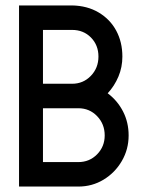

<svg xmlns="http://www.w3.org/2000/svg" viewBox="-20 -686 533 706"><path d="M430 -478Q430 -439 415.5 -404.5Q401 -370 376 -343Q412 -316 432.5 -276Q453 -236 453 -188Q453 -137 428 -94Q403 -51 361 -25.5Q319 0 268 0H50V-666H245Q301 -665 343 -640Q385 -615 407.5 -573Q430 -531 430 -478ZM138 -576V-378H245Q286 -378 314 -407Q342 -436 342 -478Q342 -520 314.5 -548Q287 -576 245 -576ZM138 -288V-90H268Q309 -90 337 -118.5Q365 -147 365 -188Q365 -230 337 -259Q309 -288 268 -288Z"/></svg>

Font: Sulphur Point
Style: Bold
Weight: 700
Designer: Noponies / Dale Sattler
Foundry: Noponies
Version: Version 1.000; ttfautohint (v1.8)